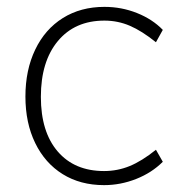

<svg xmlns="http://www.w3.org/2000/svg" viewBox="-20 -532 527 559"><path d="M54 -251Q54 -328 82.5 -387.5Q111 -447 163 -479.5Q215 -512 284 -512Q334 -512 379 -494Q424 -476 454 -445L434 -409Q393 -442 358 -457Q323 -472 284 -472Q198 -472 148.5 -412.5Q99 -353 99 -250Q99 -148 148 -91Q197 -34 283 -34Q322 -34 357.5 -48.5Q393 -63 434 -96L454 -61Q422 -29 376.5 -11Q331 7 283 7Q214 7 162.5 -25Q111 -57 82.5 -115.5Q54 -174 54 -251Z"/></svg>

Font: MuliDisplayVN ExtraLight
Style: Regular
Weight: 200
Designer: Vernon Adams
Foundry: Vernon Adams
Version: Version 2.100